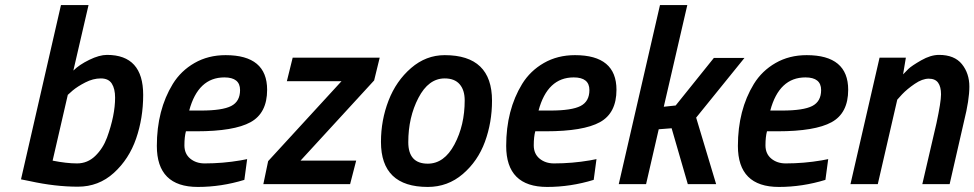

<svg xmlns="http://www.w3.org/2000/svg" viewBox="-20 -728 3852 759"><path d="M403 -511Q546 -511 546 -353Q546 -261 518 -180Q490 -99 430 -44.5Q370 10 288 10Q198 10 98 -12L63 -19L221 -708H330L270 -449Q293 -472 333 -491.5Q373 -511 403 -511ZM188 -93Q243 -82 284.5 -82Q326 -82 356.5 -111.5Q387 -141 403 -184Q435 -272 435 -342Q435 -377 422 -397.5Q409 -418 378.5 -418Q348 -418 317 -402Q286 -386 267 -370L248 -353Z M789 -82Q861 -82 931 -94L957 -99L946 -17Q855 11 762 11Q600 11 600 -151Q600 -293 663 -396Q695 -448 749 -479Q803 -510 872 -510Q1036 -510 1036 -373Q1036 -281 970.5 -245Q905 -209 757 -209H715Q709 -187 709 -153.5Q709 -120 732 -101Q755 -82 789 -82ZM775 -291Q859 -291 894 -309Q929 -327 929 -372Q929 -422 867 -422Q763 -422 728 -291Z M1114 -407 1137 -500H1481L1459 -410L1168 -93H1388L1364 0H1021L1040 -91L1330 -407Z M1738 -510Q1925 -510 1925 -330Q1925 -244 1897 -167.5Q1869 -91 1809.5 -40Q1750 11 1671 11Q1486 11 1486 -167Q1486 -253 1516 -330.5Q1546 -408 1605 -459Q1664 -510 1738 -510ZM1671 -81Q1736 -81 1776.5 -157Q1817 -233 1817 -331Q1817 -372 1797 -395Q1777 -418 1738 -418Q1674 -418 1634 -341Q1594 -264 1594 -166Q1594 -81 1671 -81Z M2170 -82Q2242 -82 2312 -94L2338 -99L2327 -17Q2236 11 2143 11Q1981 11 1981 -151Q1981 -293 2044 -396Q2076 -448 2130 -479Q2184 -510 2253 -510Q2417 -510 2417 -373Q2417 -281 2351.5 -245Q2286 -209 2138 -209H2096Q2090 -187 2090 -153.5Q2090 -120 2113 -101Q2136 -82 2170 -82ZM2156 -291Q2240 -291 2275 -309Q2310 -327 2310 -372Q2310 -422 2248 -422Q2144 -422 2109 -291Z M2534 0H2426L2589 -708H2697L2604 -306L2651 -311L2802 -499H2923L2732 -263L2811 0H2699L2635 -221L2584 -217Z M3086 -82Q3158 -82 3228 -94L3254 -99L3243 -17Q3152 11 3059 11Q2897 11 2897 -151Q2897 -293 2960 -396Q2992 -448 3046 -479Q3100 -510 3169 -510Q3333 -510 3333 -373Q3333 -281 3267.5 -245Q3202 -209 3054 -209H3012Q3006 -187 3006 -153.5Q3006 -120 3029 -101Q3052 -82 3086 -82ZM3072 -291Q3156 -291 3191 -309Q3226 -327 3226 -372Q3226 -422 3164 -422Q3060 -422 3025 -291Z M3692 -511Q3753 -511 3782.5 -474.5Q3812 -438 3812 -385.5Q3812 -333 3791 -249L3734 0H3626L3682 -241Q3700 -325 3700 -355Q3700 -385 3688.5 -401Q3677 -417 3651.5 -417Q3626 -417 3596 -396.5Q3566 -376 3546 -355L3527 -334L3450 0H3342L3457 -500H3561L3550 -434Q3558 -443 3571 -455.5Q3584 -468 3621.5 -489.5Q3659 -511 3692 -511Z"/></svg>

Font: Titillium Web
Style: SemiBold Italic
Weight: 600
Italic angle: -13°
Version: Version 1.001;PS 57.000;hotconv 1.0.70;makeotf.lib2.5.55311